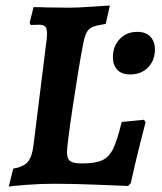

<svg xmlns="http://www.w3.org/2000/svg" viewBox="-20 -669 588 699"><path d="M12 10 28 -55Q65 -61 81 -79.5Q97 -98 102 -141L150 -527Q151 -535 151 -548Q151 -566 144.5 -572.5Q138 -579 121 -579L92 -578L88 -586L102 -643Q129 -643 149 -642L232 -641Q260 -641 311.5 -644.5Q363 -648 380 -649L365 -582Q332 -577 317.5 -571Q303 -565 295.5 -551Q288 -537 282 -505Q266 -422 245 -281.5Q224 -141 224 -116Q224 -91 235.5 -82.5Q247 -74 279 -74Q327 -74 352 -85.5Q377 -97 392 -127.5Q407 -158 423 -225L504 -233L510 -224Q505 -206 488.5 -140Q472 -74 456 -2L446 8Q420 7 334 3.5Q248 0 177 0Q124 0 75 4Q26 8 12 10ZM391 -461Q391 -501 416 -527Q441 -553 480 -553Q511 -553 527.5 -535.5Q544 -518 544 -489Q544 -449 519 -423.5Q494 -398 454 -398Q423 -398 407 -415Q391 -432 391 -461Z"/></svg>

Font: Alegreya SC
Style: Bold Italic
Weight: 700
Italic angle: -7°
Designer: Juan Pablo del Peral
Foundry: Huerta Tipografica
Version: Version 2.007; ttfautohint (v1.6)